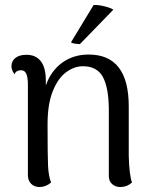

<svg xmlns="http://www.w3.org/2000/svg" viewBox="-20 -740 614 771"><path d="M510 -7Q490 11 464 11Q443 11 430 -1Q417 -13 417 -33V-303Q416 -390 392.5 -432Q369 -474 313 -474Q278 -474 245.5 -450Q213 -426 192 -374Q171 -322 171 -241Q171 -112 173 -73Q175 -34 185 -7Q164 11 139 11Q118 11 105 -2Q92 -15 92 -37V-406Q91 -434 84.5 -446Q78 -458 64 -458Q45 -458 38 -442Q26 -459 26 -474Q26 -495 42 -507.5Q58 -520 86 -520Q124 -520 144 -494Q164 -468 164 -417V-397Q185 -456 230 -488.5Q275 -521 336 -521Q497 -521 497 -313V-114Q499 -38 510 -7ZM301 -563Q291 -563 279.5 -565Q268 -567 265 -570L356 -720Q374 -721 400 -714.5Q426 -708 435 -701Z"/></svg>

Font: Arima Madurai
Style: Regular
Weight: 400
Designer: Joana Correia and Natanael Gama
Foundry: NDISCOVER
Version: Version 1.020